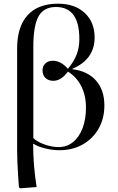

<svg xmlns="http://www.w3.org/2000/svg" viewBox="-20 -802 639 1043"><path d="M90 221 83 216Q81 190 78.5 153.5Q76 117 74.5 79Q73 41 73 13V-538Q73 -657 130 -719.5Q187 -782 295 -782Q386 -782 440 -732Q494 -682 494 -598Q494 -480 373 -428V-426Q456 -416 501.5 -364.5Q547 -313 547 -229Q547 -158 515.5 -103Q484 -48 429 -17Q374 14 303 14Q265 14 224.5 4Q184 -6 162 -21H160Q160 96 179 214ZM298 -3Q343 -3 376.5 -30Q410 -57 428.5 -105.5Q447 -154 447 -218Q447 -283 421.5 -333.5Q396 -384 349 -413Q312 -363 270 -363Q243 -363 227 -378.5Q211 -394 211 -419Q211 -443 226.5 -457.5Q242 -472 267 -472Q311 -472 349 -428Q382 -468 396.5 -506Q411 -544 411 -590Q411 -764 284 -764Q218 -764 189.5 -713.5Q161 -663 161 -546V-52Q181 -32 221 -17.5Q261 -3 298 -3Z"/></svg>

Font: Display Regular
Style: Regular
Weight: 400
Designer: Latin by Veronika Burian and Jose Scaglione. Greek by Irene Vlachou. Cyrillic by Vera Evstafieva.
Foundry: TypeTogether
Version: Version 3.002